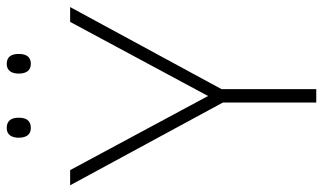

<svg xmlns="http://www.w3.org/2000/svg" viewBox="-210 -728 938 557"><g transform="rotate(-90 258.5 -449.0)"><path d="M138 -863C138 -843 146 -828 166 -828C189 -828 196 -843 196 -863C196 -883 189 -898 166 -898C146 -898 138 -883 138 -863ZM324 -863C324 -843 332 -828 352 -828C374 -828 381 -843 381 -863C381 -883 374 -898 352 -898C332 -898 324 -883 324 -863ZM259 -314 44 -714H0L240 -271V0H279V-275L517 -714H474Z"/></g></svg>

Font: Noto Sans Tamil ExtraLight
Style: Regular
Weight: 200
Designer: Jelle Bosma - Monotype Design Team
Foundry: Monotype Imaging Inc.
Version: Version 2.004